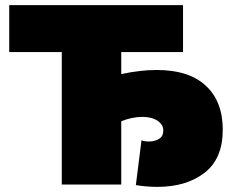

<svg xmlns="http://www.w3.org/2000/svg" viewBox="-20 -720 908 749"><path d="M591 -447Q717 -447 783 -385.5Q849 -324 849 -214Q849 -101 778 -46Q707 9 594 9Q551 9 510 2L532 -173Q542 -168 561 -168Q583 -168 600 -178Q617 -188 617 -211Q617 -234 594.5 -249Q572 -264 535 -264Q496 -264 453 -247V0H221V-517H16V-700H694V-517H453V-431Q527 -447 591 -447Z"/></svg>

Font: Montserrat Alternates Black
Style: Regular
Weight: 900
Designer: Julieta Ulanovsky
Foundry: Julieta Ulanovsky
Version: Version 7.200